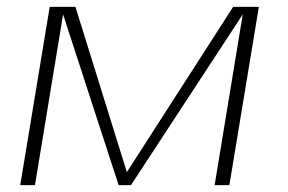

<svg xmlns="http://www.w3.org/2000/svg" viewBox="-20 -540 840 560"><path d="M39 0 125 -520H200L350 -38L660 -520H735L649 0H606L688 -498L362 0H326L164 -498L82 0Z"/></svg>

Font: Iosevka Aile Extralight
Style: Italic
Weight: 200
Italic angle: -9°
Designer: Belleve Invis
Foundry: Belleve Invis
Version: Version 31.1.0; ttfautohint (v1.8.4)